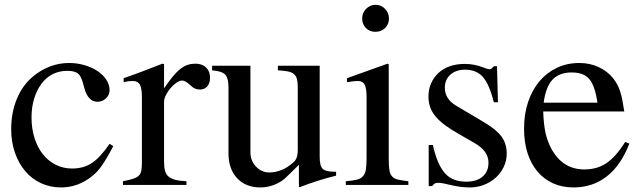

<svg xmlns="http://www.w3.org/2000/svg" viewBox="-20 -782 2704 812"><path d="M459 -164.1Q445.3 -137.7 434.1 -118.7Q422.9 -99.6 412.6 -84.5Q402.3 -69.3 391.6 -57.6Q380.9 -45.9 368.2 -36.1Q309.6 10.7 238.3 10.7Q192.4 10.7 153.3 -7.3Q114.3 -25.4 86.4 -58.6Q58.6 -91.8 43 -136.7Q27.3 -181.6 27.3 -236.3Q27.3 -305.7 51.3 -363.8Q75.2 -421.9 120.1 -459Q154.3 -487.3 192.9 -501.5Q231.4 -515.6 271.5 -515.6Q306.6 -515.6 337.9 -506.3Q369.1 -497.1 392.6 -481.4Q416 -465.8 429.7 -444.8Q443.4 -423.8 443.4 -400.4Q443.4 -380.9 428.2 -366.2Q413.1 -351.6 391.6 -351.6Q372.1 -351.6 358.4 -366.2Q344.7 -380.9 337.9 -405.3L331.1 -429.7Q323.2 -460.9 309.1 -471.7Q294.9 -482.4 264.6 -482.4Q230.5 -482.4 202.6 -468.3Q174.8 -454.1 155.3 -427.7Q135.7 -401.4 124.5 -365.2Q113.3 -329.1 113.3 -285.2Q113.3 -238.3 126 -198.2Q138.7 -158.2 161.1 -129.9Q183.6 -101.6 215.3 -85.4Q247.1 -69.3 285.2 -69.3Q333 -69.3 368.2 -92.3Q403.3 -115.2 443.4 -173.8Z M502.9 -451.2Q527.3 -460 547.9 -467.3Q568.4 -474.6 587.4 -481.9Q606.4 -489.3 625.5 -496.6Q644.5 -503.9 667 -512.7L673.8 -510.7V-408.2Q694.3 -438.5 710.9 -458.5Q727.5 -478.5 743.2 -490.7Q758.8 -502.9 773.9 -507.8Q789.1 -512.7 806.6 -512.7Q835 -512.7 851.6 -496.6Q868.2 -480.5 868.2 -454.1Q868.2 -429.7 856.4 -416.5Q844.7 -403.3 825.2 -403.3Q814.5 -403.3 804.2 -407.7Q793.9 -412.1 780.3 -425.8Q771.5 -433.6 763.7 -437.5Q755.9 -441.4 751 -441.4Q739.3 -441.4 726.1 -432.1Q712.9 -422.9 701.2 -409.2Q689.5 -395.5 681.6 -379.9Q673.8 -364.3 673.8 -350.6V-99.6Q673.8 -76.2 677.7 -60.5Q681.6 -44.9 692.4 -35.6Q703.1 -26.4 721.7 -21.5Q740.2 -16.6 768.6 -15.6V0H500V-15.6Q526.4 -20.5 542.5 -25.9Q558.6 -31.2 566.9 -39.1Q575.2 -46.9 577.6 -60.1Q580.1 -73.2 580.1 -93.8V-372.1Q580.1 -409.2 571.3 -424.3Q562.5 -439.5 542 -439.5Q531.2 -439.5 522.9 -438.5Q514.6 -437.5 502.9 -434.6Z M1401.4 -39.1Q1358.4 -28.3 1324.2 -17.6Q1290 -6.8 1247.1 9.8L1244.1 7.8V-85L1195.3 -37.1Q1172.9 -13.7 1142.6 -1.5Q1112.3 10.7 1081.1 10.7Q1019.5 10.7 982.9 -28.3Q946.3 -67.4 946.3 -133.8V-413.1Q946.3 -452.1 932.1 -466.8Q918 -481.4 877 -484.4V-503.9H1039.1V-137.7Q1039.1 -102.5 1062.5 -77.6Q1085.9 -52.7 1119.1 -52.7Q1144.5 -52.7 1170.4 -63Q1196.3 -73.2 1218.8 -93.8Q1229.5 -101.6 1234.4 -114.7Q1239.3 -127.9 1239.3 -150.4V-414.1Q1239.3 -434.6 1235.8 -447.8Q1232.4 -460.9 1223.1 -468.8Q1213.9 -476.6 1197.3 -480Q1180.7 -483.4 1155.3 -484.4V-503.9H1332V-119.1Q1332 -80.1 1344.7 -67.9Q1357.4 -55.7 1395.5 -55.7H1401.4Z M1624 -509.8V-113.3Q1624 -83 1626.5 -64.9Q1628.9 -46.9 1637.7 -36.6Q1646.5 -26.4 1662.6 -22.5Q1678.7 -18.6 1707 -15.6V0H1442.4V-15.6Q1471.7 -17.6 1488.8 -22Q1505.9 -26.4 1515.1 -36.6Q1524.4 -46.9 1527.3 -64.9Q1530.3 -83 1530.3 -113.3V-372.1Q1530.3 -409.2 1522 -424.3Q1513.7 -439.5 1494.1 -439.5Q1486.3 -439.5 1476.1 -438.5Q1465.8 -437.5 1455.1 -435.5L1447.3 -434.6V-451.2L1619.1 -512.7ZM1568.4 -761.7Q1591.8 -761.7 1608.4 -744.6Q1625 -727.5 1625 -704.1Q1625 -679.7 1608.9 -663.6Q1592.8 -647.5 1567.4 -647.5Q1543 -647.5 1527.3 -663.6Q1511.7 -679.7 1511.7 -704.1Q1511.7 -727.5 1528.3 -744.6Q1544.9 -761.7 1568.4 -761.7Z M2068.4 -349.6Q2049.8 -424.8 2022.5 -456.1Q1995.1 -487.3 1947.3 -487.3Q1908.2 -487.3 1884.8 -466.3Q1861.3 -445.3 1861.3 -411.1Q1861.3 -363.3 1909.2 -335L2029.3 -263.7Q2080.1 -233.4 2101.6 -203.6Q2123 -173.8 2123 -131.8Q2123 -102.5 2110.4 -76.2Q2097.7 -49.8 2076.7 -30.8Q2055.7 -11.7 2027.3 -0.5Q1999 10.7 1966.8 10.7Q1949.2 10.7 1928.7 8.3Q1908.2 5.9 1883.8 0Q1864.3 -4.9 1853.5 -6.8Q1842.8 -8.8 1833 -8.8Q1823.2 -8.8 1818.4 -5.9Q1813.5 -2.9 1807.6 4.9H1793V-168.9H1810.5Q1820.3 -126 1833 -96.7Q1845.7 -67.4 1862.3 -48.8Q1878.9 -30.3 1901.4 -22Q1923.8 -13.7 1952.1 -13.7Q1996.1 -13.7 2021 -35.2Q2045.9 -56.6 2045.9 -93.8Q2045.9 -143.6 1987.3 -176.8L1922.9 -213.9Q1886.7 -234.4 1861.8 -252.9Q1836.9 -271.5 1821.3 -290.5Q1805.7 -309.6 1798.8 -330.1Q1792 -350.6 1792 -374Q1792 -404.3 1803.2 -429.7Q1814.5 -455.1 1834.5 -473.6Q1854.5 -492.2 1882.8 -502Q1911.1 -511.7 1945.3 -511.7Q1984.4 -511.7 2020.5 -498Q2041 -489.3 2051.8 -489.3Q2055.7 -489.3 2057.6 -491.2Q2059.6 -493.2 2067.4 -500L2068.4 -502H2082L2085.9 -349.6Z M2641.6 -174.8Q2606.4 -83 2546.4 -36.1Q2486.3 10.7 2405.3 10.7Q2357.4 10.7 2318.8 -6.8Q2280.3 -24.4 2252.9 -56.6Q2225.6 -88.9 2210.9 -134.8Q2196.3 -180.7 2196.3 -238.3Q2196.3 -299.8 2213.4 -350.6Q2230.5 -401.4 2261.2 -438Q2292 -474.6 2335 -495.1Q2377.9 -515.6 2429.7 -515.6Q2473.6 -515.6 2510.3 -499Q2546.9 -482.4 2572.3 -452.1Q2583 -438.5 2590.3 -424.8Q2597.7 -411.1 2603 -394.5Q2608.4 -377.9 2612.3 -357.4Q2616.2 -336.9 2620.1 -310.5H2277.3Q2279.3 -256.8 2286.6 -222.2Q2293.9 -187.5 2310.5 -155.3Q2358.4 -65.4 2451.2 -65.4Q2504.9 -65.4 2544.4 -91.8Q2584 -118.2 2624 -181.6ZM2506.8 -347.7Q2496.1 -419.9 2472.2 -447.8Q2448.2 -475.6 2397.5 -475.6Q2345.7 -475.6 2316.9 -445.3Q2288.1 -415 2279.3 -347.7Z"/></svg>

Font: BabelStone Tibetan Slim
Style: Regular
Weight: 400
Designer: Christopher J. Fynn
Foundry: BabelStone
Version: Version 10.011 October 1, 2023